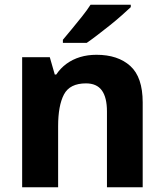

<svg xmlns="http://www.w3.org/2000/svg" viewBox="-20 -786 690 806"><path d="M73 0V-546H189L210 -473H216Q234 -500 259.5 -518.5Q285 -537 316.5 -546.5Q348 -556 385 -556Q475 -556 527 -509Q579 -462 579 -356V0H429V-318Q429 -377 407.5 -406.5Q386 -436 341 -436Q273 -436 248.5 -389.5Q224 -343 224 -256V0ZM529 -756Q514 -742 491 -721.5Q468 -701 441 -679.5Q414 -658 388.5 -638.5Q363 -619 344 -606H244V-619Q260 -638 281.5 -664Q303 -690 324.5 -717Q346 -744 360 -766H529Z"/></svg>

Font: Noto Sans Symbols
Style: Bold
Weight: 700
Version: Version 2.002